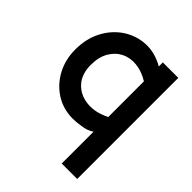

<svg xmlns="http://www.w3.org/2000/svg" viewBox="-197 -622 940 940"><g transform="rotate(45 272.5 -152.0)"><path d="M388 200V-20Q365 -4 329 1.5Q293 7 269 7Q203 6 151.5 -27Q100 -60 70 -116Q40 -172 40 -242Q40 -318 71 -376Q102 -434 153 -467.5Q204 -501 265.5 -504Q327 -507 388 -472V-500H495V200ZM147 -242Q147 -178 181.5 -140.5Q216 -103 271 -97Q326 -91 388 -122V-369Q344 -396 301 -400Q258 -404 223.5 -386.5Q189 -369 168 -332.5Q147 -296 147 -242Z"/></g></svg>

Font: Kulim Park SemiBold
Style: Regular
Weight: 600
Designer: Noponies / Dale Sattler
Foundry: Noponies
Version: Version 1.000; ttfautohint (v1.8.3)